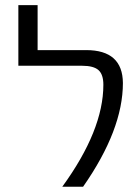

<svg xmlns="http://www.w3.org/2000/svg" viewBox="-20 -710 531 730"><path d="M307.6 -519.5Q446.3 -519.5 447.3 -394.5Q447.3 -216.8 295.9 0H216.8Q373 -214.8 373 -387.7Q373 -426.8 354.5 -443.4Q335.9 -460 292 -460H49.8V-690.4H123V-519.5Z"/></svg>

Font: Gen Shin Gothic Normal
Style: Regular
Weight: 300
Designer: [Source Han Sans]
Ryoko NISHIZUKA  (kana & ideographs); Paul D. Hunt (Latin, Greek & Cyrillic); Wenlong ZHANG  (bopomofo
Version: Version 1.002.20150607